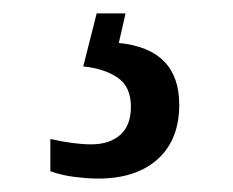

<svg xmlns="http://www.w3.org/2000/svg" viewBox="-20 -29 347 286"><path d="M126 237Q111 237 91 234.5Q71 232 55 226V178Q90 186 116 186Q143 186 159 172Q175 158 175 130Q175 100 155 86.5Q135 73 104 70L124 -9H167L157 35Q247 44 247 127Q247 179 215 208Q183 237 126 237Z"/></svg>

Font: Noto Serif Tamil SemiCondensed
Style: Regular
Weight: 400
Width: 4
Designer: Indian Type Foundry, Tom Grace, and the Monotype Design Team
Foundry: Monotype Imaging Inc.
Version: Version 2.004; ttfautohint (v1.8.4.7-5d5b)